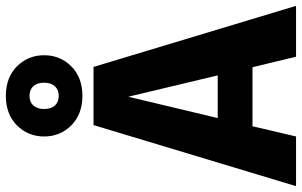

<svg xmlns="http://www.w3.org/2000/svg" viewBox="-221 -825 1033 657"><g transform="rotate(-90 295.5 -496.5)"><path d="M296 -993C254 -993 220 -980 195 -955C170 -930 157 -899 157 -862C157 -825 170 -794 195 -769C220 -744 254 -731 296 -731C338 -731 372 -744 397 -769C422 -794 435 -825 435 -862C435 -899 422 -930 397 -955C372 -980 338 -993 296 -993ZM296 -912C324 -912 341 -894 341 -862C341 -830 323 -812 296 -812C268 -812 251 -830 251 -862C251 -894 268 -912 296 -912ZM604 0 395 -693H196L-13 0H157L192 -149H394L430 0ZM293 -574 366 -268H220Z"/></g></svg>

Font: Fira Sans
Style: Bold
Weight: 700
Designer: Carrois Corporate & Edenspiekermann AG
Foundry: Carrois Corporate GbR & Edenspiekermann AG
Version: Version 4.203